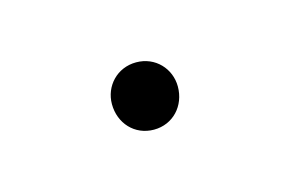

<svg xmlns="http://www.w3.org/2000/svg" viewBox="-28 -86 205 135"><g transform="rotate(-15 74.0 -18.5)"><path d="M74 -43C60 -43 50 -32 50 -19C50 -5 60 6 74 6C88 6 98 -5 98 -19C98 -32 88 -43 74 -43Z"/></g></svg>

Font: LS
Style: Light
Weight: 300
Designer: BSozoo
Foundry: BSozoo
Version: Version 001.000